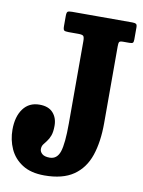

<svg xmlns="http://www.w3.org/2000/svg" viewBox="-86 -810 661 885"><g transform="rotate(10 244.5 -367.5)"><path d="M2.5 -167.5Q2.5 -229 29.8 -265.8Q57 -302.5 106 -302.5Q148 -302.5 169.2 -279Q190.5 -255.5 190.5 -218.5Q190.5 -189.5 184 -172.2Q177.5 -155 168.8 -144.2Q160 -133.5 153.5 -124.2Q147 -115 147 -102Q147 -89.5 158.2 -79.8Q169.5 -70 193.5 -70Q228 -70 240.8 -108.2Q253.5 -146.5 253.5 -240V-626Q253.5 -644.5 248.5 -649.8Q243.5 -655 224.5 -655H179.5Q163 -655 158.2 -658.8Q153.5 -662.5 153.5 -679.5V-725.5Q153.5 -742 158 -746Q162.5 -750 178.5 -750H461Q473 -750 478.2 -746.8Q483.5 -743.5 483.5 -730.5V-674Q483.5 -661.5 479.5 -658.2Q475.5 -655 463 -655H434.5Q419.5 -655 416.5 -650Q413.5 -645 413.5 -630V-270Q413.5 -182.5 391.8 -118.5Q370 -54.5 319.5 -19.8Q269 15 183.5 15Q120 15 80 -10.8Q40 -36.5 21.2 -78.2Q2.5 -120 2.5 -167.5Z"/></g></svg>

Font: Besley* Condensed
Style: Bold
Weight: 700
Width: 3
Designer: Owen Earl
Foundry: indestructible type*
Version: Version 3.000; ttfautohint (v1.8.3)